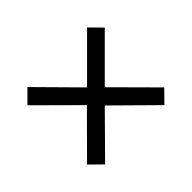

<svg xmlns="http://www.w3.org/2000/svg" viewBox="-101 -740 774 774"><g transform="rotate(-45 286.0 -353.0)"><path d="M456 -574 506 -523 336 -353 505 -183 455 -132 284 -301 117 -132 65 -183 234 -353 64 -522 116 -574 285 -403Z"/></g></svg>

Font: Noto Sans Myanmar
Style: Regular
Weight: 400
Designer: Monotype Design Team
Foundry: Monotype Imaging Inc.
Version: Version 2.107